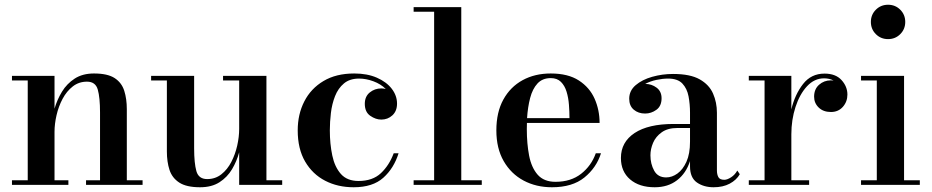

<svg xmlns="http://www.w3.org/2000/svg" viewBox="-20 -780 3932 810"><path d="M30.5 -19.5H97V-440.5H30.5V-460H210V-321.5Q221 -359.5 241.5 -393.2Q262 -427 295.2 -448.5Q328.5 -470 376.5 -470Q434 -470 463.8 -450.5Q493.5 -431 504.2 -397Q515 -363 515 -319.5V-19.5H581.5V0H343V-19.5H402V-305.5Q402 -368.5 392.5 -402Q383 -435.5 347 -435.5Q312.5 -435.5 286.8 -415.2Q261 -395 244 -363Q227 -331 218.5 -294Q210 -257 210 -224V-19.5H268.5V0H30.5Z M799 -460V-154.5Q799 -91.5 808.5 -58Q818 -24.5 854 -24.5Q888.5 -24.5 914 -44.8Q939.5 -65 956 -97Q972.5 -129 980.8 -166Q989 -203 989 -236V-440.5H921V-460H1104V-19.5H1170.5V0H989V-137.5Q979 -100 959 -66.2Q939 -32.5 906 -11.2Q873 10 824 10Q766.5 10 736.2 -9.8Q706 -29.5 695 -63.5Q684 -97.5 684 -141V-440.5H617.5V-460Z M1661.5 -133.5Q1642 -70.5 1597.2 -30.2Q1552.5 10 1472 10Q1405 10 1351.8 -17.5Q1298.5 -45 1267.2 -98.5Q1236 -152 1236 -230Q1236 -298 1263.8 -352.2Q1291.5 -406.5 1344.8 -438.2Q1398 -470 1474.5 -470Q1529.5 -470 1570 -452.2Q1610.5 -434.5 1632.8 -405.5Q1655 -376.5 1655 -343Q1655 -311.5 1635.5 -293.5Q1616 -275.5 1588.5 -275.5Q1565 -275.5 1542 -291.5Q1519 -307.5 1519 -342Q1519 -373 1540 -390Q1561 -407 1588.5 -407Q1598 -407 1607.5 -404.5Q1586.5 -425.5 1555.5 -437Q1524.5 -448.5 1495 -448.5Q1455.5 -448.5 1431 -428Q1406.5 -407.5 1393.5 -374.5Q1380.5 -341.5 1376 -303.5Q1371.5 -265.5 1371.5 -230Q1371.5 -173 1381.8 -124.2Q1392 -75.5 1418.2 -46Q1444.5 -16.5 1492.5 -16.5Q1552 -16.5 1587 -49.5Q1622 -82.5 1641 -133.5Z M1725 -19.5H1811.5V-730.5H1725V-750H1926V-19.5H2012.5V0H1725Z M2515.5 -133.5Q2496 -72 2445.2 -31Q2394.5 10 2308.5 10Q2242 10 2189 -18.2Q2136 -46.5 2105 -100.2Q2074 -154 2074 -230Q2074 -306.5 2103.5 -360Q2133 -413.5 2184.8 -441.8Q2236.5 -470 2303.5 -470Q2376.5 -470 2422 -440.5Q2467.5 -411 2488.5 -363.5Q2509.5 -316 2509.5 -261.5H2203Q2202.5 -249 2202.5 -235Q2202.5 -174 2212.2 -123.5Q2222 -73 2248.2 -43Q2274.5 -13 2323.5 -13Q2388.5 -13 2431.8 -47Q2475 -81 2493.5 -133.5ZM2303.5 -450.5Q2268.5 -450.5 2247.5 -427.8Q2226.5 -405 2216.5 -366.5Q2206.5 -328 2203.5 -281.5H2382.5Q2382.5 -308.5 2380.2 -338.2Q2378 -368 2370.2 -393.2Q2362.5 -418.5 2346.5 -434.5Q2330.5 -450.5 2303.5 -450.5Z M2821.5 -257H2891V-304.5Q2891 -340.5 2884.8 -373.5Q2878.5 -406.5 2858.8 -427.5Q2839 -448.5 2799 -448.5Q2775.5 -448.5 2749.5 -443Q2723.5 -437.5 2702 -426Q2729 -426 2750 -410.2Q2771 -394.5 2771 -365.5Q2771 -332.5 2749.2 -316.8Q2727.5 -301 2701.5 -301Q2673 -301 2653.8 -317.2Q2634.5 -333.5 2634.5 -363.5Q2634.5 -397.5 2661.8 -420.8Q2689 -444 2731.5 -456Q2774 -468 2819.5 -468Q2892 -468 2932 -445.2Q2972 -422.5 2988.2 -385.2Q3004.5 -348 3004.5 -304.5V-61Q3004.5 -44.5 3010.5 -33Q3016.5 -21.5 3035.5 -21.5Q3048 -21.5 3064.2 -32Q3080.5 -42.5 3090.5 -60.5L3101 -45Q3087 -20.5 3058.5 -5.2Q3030 10 2990.5 10Q2949 10 2920 -10.2Q2891 -30.5 2891 -78V-100.5Q2874.5 -49 2836.2 -19.5Q2798 10 2742 10Q2677 10 2638.2 -23.2Q2599.5 -56.5 2599.5 -113.5Q2599.5 -180.5 2657.2 -218.8Q2715 -257 2821.5 -257ZM2790.5 -31.5Q2815 -31.5 2838 -48Q2861 -64.5 2876 -97.8Q2891 -131 2891 -182.5V-240H2837.5Q2797 -240 2771.8 -222Q2746.5 -204 2735.2 -177.5Q2724 -151 2724 -125Q2724 -88.5 2739.8 -60Q2755.5 -31.5 2790.5 -31.5Z M3139 -19.5H3205.5V-440.5H3139V-460H3318.5V-318.5Q3333.5 -381.5 3367.8 -425.5Q3402 -469.5 3458.5 -469.5Q3505.5 -469.5 3530.2 -442.2Q3555 -415 3555 -381Q3555 -351 3535.8 -329.2Q3516.5 -307.5 3485.5 -307.5Q3453.5 -307.5 3434 -326.2Q3414.5 -345 3414.5 -372Q3414.5 -404 3435.5 -422.5Q3456.5 -441 3485 -441Q3491 -441 3496.5 -440.5Q3478.5 -449.5 3456.5 -449.5Q3415.5 -449.5 3384.5 -416Q3353.5 -382.5 3336 -328.5Q3318.5 -274.5 3318.5 -213.5V-19.5H3393.5V0H3139Z M3654 -687.5Q3654 -718 3675 -739Q3696 -760 3726.5 -760Q3757 -760 3778 -739Q3799 -718 3799 -687.5Q3799 -657 3778 -636Q3757 -615 3726.5 -615Q3696 -615 3675 -636Q3654 -657 3654 -687.5ZM3612.5 -19.5H3679V-440.5H3612.5V-460H3794V-19.5H3860.5V0H3612.5Z"/></svg>

Font: Bodoni* 11pt Medium
Style: Regular
Weight: 500
Version: Version 2.3